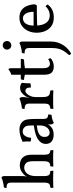

<svg xmlns="http://www.w3.org/2000/svg" viewBox="808 -1564 1006 2661"><g transform="rotate(-90 1310.5 -234.0)"><path d="M496 -127Q496 -75 510.5 -57.5Q525 -40 555 -40Q558 -31 559 -21Q560 -11 560 3Q538 1 510 0.5Q482 0 451 0Q431 0 409 0.5Q387 1 367.5 1.5Q348 2 332 3Q332 -11 333 -21.5Q334 -32 337 -40Q373 -40 389.5 -58.5Q406 -77 406 -127V-279Q406 -350 380 -375.5Q354 -401 313 -401Q287 -401 261 -384.5Q235 -368 217.5 -331.5Q200 -295 200 -234V-127Q200 -77 215 -58.5Q230 -40 269 -40Q272 -31 273 -21Q274 -11 274 3Q260 2 240 1.5Q220 1 198 0.5Q176 0 155 0Q135 0 113 0.5Q91 1 71 1.5Q51 2 36 3Q36 -11 37 -21.5Q38 -32 41 -40Q80 -40 95 -58.5Q110 -77 110 -127V-325L200 -423Q200 -411 199 -396Q198 -381 193 -364Q196 -369 199 -375.5Q202 -382 208 -390Q225 -413 262.5 -437.5Q300 -462 353 -462Q391 -462 423.5 -446.5Q456 -431 476 -395.5Q496 -360 496 -299ZM110 -575Q110 -599 105.5 -614.5Q101 -630 85 -638Q69 -646 35 -646Q35 -657 37 -666Q39 -675 44 -683Q59 -683 86.5 -688Q114 -693 140 -701Q166 -709 178 -717Q187 -714 193.5 -705Q200 -696 200 -677V-538H110ZM110 -575H200V-423L110 -310Z M939 9Q928 4 921.5 -9Q915 -22 915 -50Q915 -59 916 -71.5Q917 -84 920 -94H922Q919 -78 908.5 -59.5Q898 -41 881 -27Q864 -12 838 -2.5Q812 7 775 7Q712 7 679 -21.5Q646 -50 646 -99Q646 -138 664.5 -165.5Q683 -193 712.5 -211.5Q742 -230 776.5 -241Q811 -252 844 -258Q877 -264 902 -268Q902 -309 900.5 -332Q899 -355 894.5 -368.5Q890 -382 881 -392Q869 -407 853.5 -414.5Q838 -422 819 -422Q786 -422 767 -401.5Q748 -381 740 -354Q732 -327 731 -306Q720 -306 703.5 -307.5Q687 -309 679 -313Q681 -338 680 -369Q679 -400 674 -422Q715 -443 760.5 -455Q806 -467 844 -467Q881 -467 907.5 -456.5Q934 -446 950 -429Q976 -404 984 -363.5Q992 -323 992 -256V-146Q992 -118 996.5 -101.5Q1001 -85 1014 -77.5Q1027 -70 1054 -68Q1054 -58 1053 -45.5Q1052 -33 1048 -22Q1023 -21 992.5 -12.5Q962 -4 939 9ZM803 -48Q825 -48 848 -62.5Q871 -77 886.5 -108Q902 -139 902 -189V-227Q877 -224 849 -218.5Q821 -213 797 -202Q773 -191 758 -171.5Q743 -152 743 -119Q743 -82 761 -65Q779 -48 803 -48Z M1295 -147Q1295 -104 1304 -81.5Q1313 -59 1333 -50.5Q1353 -42 1384 -40Q1387 -32 1388 -21.5Q1389 -11 1389 3Q1374 2 1353.5 1.5Q1333 1 1310 0.5Q1287 0 1263 0Q1228 0 1189.5 0.5Q1151 1 1131 3Q1131 -11 1132 -21.5Q1133 -32 1136 -40Q1163 -42 1178 -49.5Q1193 -57 1199 -75.5Q1205 -94 1205 -127V-227H1295ZM1295 -293V-214H1205V-325L1295 -423Q1295 -389 1289 -361.5Q1283 -334 1278 -307ZM1273 -301Q1284 -329 1290 -347Q1296 -365 1303 -377Q1325 -412 1355 -435Q1385 -458 1424 -458Q1462 -458 1493 -434Q1491 -418 1489 -397Q1487 -376 1486.5 -355Q1486 -334 1486 -316Q1477 -313 1461.5 -310Q1446 -307 1429 -307Q1427 -355 1413.5 -370Q1400 -385 1380 -385Q1363 -385 1343 -365.5Q1323 -346 1309 -314Q1295 -282 1295 -243ZM1205 -214V-325Q1205 -349 1200 -364Q1195 -379 1179 -387Q1163 -395 1130 -396Q1130 -407 1132 -416Q1134 -425 1139 -433Q1170 -435 1210 -445Q1250 -455 1273 -467Q1282 -464 1288.5 -454.5Q1295 -445 1295 -423Z M1721 9Q1662 9 1633.5 -21.5Q1605 -52 1605 -120V-391Q1590 -396 1574 -399.5Q1558 -403 1533 -404Q1533 -417 1535 -426.5Q1537 -436 1542 -448H1605V-580Q1625 -585 1644.5 -596Q1664 -607 1679 -620Q1689 -616 1692 -608Q1695 -600 1695 -568V-448H1825Q1825 -438 1823 -426.5Q1821 -415 1816 -404Q1780 -403 1750 -399.5Q1720 -396 1695 -391V-141Q1695 -108 1702 -86.5Q1709 -65 1722 -55Q1735 -45 1753 -45Q1774 -45 1789.5 -51Q1805 -57 1819 -69Q1832 -54 1834 -36Q1818 -17 1785.5 -4Q1753 9 1721 9Z M1899 249Q1892 245 1885.5 238Q1879 231 1877 221Q1916 177 1937 141.5Q1958 106 1966.5 68Q1975 30 1975 -19V-325Q1975 -349 1970.5 -364.5Q1966 -380 1950 -388Q1934 -396 1900 -396Q1900 -407 1902 -416Q1904 -425 1909 -433Q1924 -433 1951.5 -438Q1979 -443 2005 -451Q2031 -459 2043 -467Q2052 -464 2058.5 -455Q2065 -446 2065 -427V-33Q2065 21 2050.5 65.5Q2036 110 2012 145Q1988 180 1958.5 206Q1929 232 1899 249ZM2012 -580Q1987 -580 1970 -597Q1953 -614 1953 -638Q1953 -665 1971 -682Q1989 -699 2012 -699Q2039 -699 2055.5 -682Q2072 -665 2072 -638Q2072 -615 2054.5 -597.5Q2037 -580 2012 -580Z M2399 9Q2328 9 2281 -23Q2234 -55 2210.5 -109.5Q2187 -164 2187 -229Q2187 -293 2212 -347Q2237 -401 2283.5 -434Q2330 -467 2394 -467Q2459 -467 2498.5 -439Q2538 -411 2557.5 -364Q2577 -317 2581 -260Q2577 -240 2566 -226Q2549 -226 2515 -226Q2481 -226 2438 -225.5Q2395 -225 2350 -223.5Q2305 -222 2265 -220V-271H2477Q2477 -337 2453 -378Q2429 -419 2385 -419Q2361 -419 2338 -404.5Q2315 -390 2300 -353.5Q2285 -317 2285 -250Q2285 -201 2297.5 -154.5Q2310 -108 2341.5 -77.5Q2373 -47 2431 -47Q2464 -47 2496 -62Q2528 -77 2553 -105Q2561 -101 2568.5 -91.5Q2576 -82 2577 -74Q2543 -29 2498.5 -10Q2454 9 2399 9Z"/></g></svg>

Font: Vollkorn
Style: Regular
Weight: 400
Designer: Friedrich Althausen
Foundry: Friedrich Althausen
Version: Version 5.001